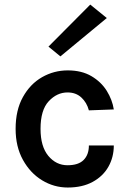

<svg xmlns="http://www.w3.org/2000/svg" viewBox="-20 -803 566 836"><path d="M275 13.5Q215 13.5 163.2 -18Q111.5 -49.5 79.8 -107Q48 -164.5 48 -242Q48 -323.5 79.8 -380.5Q111.5 -437.5 163.2 -467Q215 -496.5 275 -496.5Q335.5 -496.5 378 -471.5Q420.5 -446.5 444.8 -407.5Q469 -368.5 475.5 -326.5L367 -322.5Q358 -356.5 334.2 -378.5Q310.5 -400.5 274 -400.5Q228 -400.5 192.2 -362.2Q156.5 -324 156.5 -242Q156.5 -165 190.5 -124.2Q224.5 -83.5 274 -83.5Q321.5 -83.5 344.2 -106.5Q367 -129.5 367 -169.5H475.5Q475.5 -118.5 452 -77Q428.5 -35.5 383.5 -11Q338.5 13.5 275 13.5ZM243 -557.5 191 -600 373 -783 445 -724.5Z"/></svg>

Font: Karla SemiBold
Style: Regular
Weight: 600
Designer: Jonathan Pinhorn
Version: Version 2.004; ttfautohint (v1.8.4.7-5d5b);gftools[0.9.33]